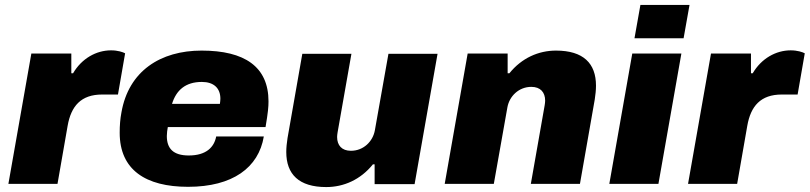

<svg xmlns="http://www.w3.org/2000/svg" viewBox="-20 -745 3281 778"><path d="M14 0H213L254 -235C268 -315 308 -362 394 -362H458L487 -529C478 -534 457 -541 430 -541C370 -541 311 -508 276 -448H269V-528H107Z M742 12C923 12 1028 -66 1049 -192H856C848 -149 816 -115 745 -115C682 -115 656 -143 656 -194C656 -205 658 -220 660 -230H1056C1066 -289 1068 -312 1068 -334C1068 -475 971 -540 797 -540C630 -540 501 -457 472 -289C467 -263 465 -236 465 -207C465 -57 570 12 742 12ZM677 -324C694 -379 731 -413 798 -413C846 -413 873 -388 873 -345C873 -339 872 -331 871 -324Z M1302 13C1373 13 1441 -17 1491 -79H1498V1H1660L1753 -527H1554L1499 -217C1491 -172 1453 -134 1402 -134C1365 -134 1346 -156 1346 -190C1346 -196 1347 -202 1348 -209L1404 -527H1205L1145 -185C1142 -165 1140 -147 1140 -129C1140 -39 1191 13 1302 13Z M1782 0H1981L2036 -310C2044 -355 2082 -393 2133 -393C2170 -393 2189 -371 2189 -337C2189 -331 2188 -325 2187 -318L2131 0H2330L2390 -342C2393 -362 2395 -380 2395 -398C2395 -488 2344 -540 2233 -540C2162 -540 2094 -510 2044 -448H2037V-528H1875Z M2551 -590H2750L2774 -725H2575ZM2449 0H2648L2741 -528H2542Z M2768 0H2967L3008 -235C3022 -315 3062 -362 3148 -362H3212L3241 -529C3232 -534 3211 -541 3184 -541C3124 -541 3065 -508 3030 -448H3023V-528H2861Z"/></svg>

Font: Archivo Black
Style: Italic
Weight: 900
Italic angle: -10°
Designer: Hector Gatti
Foundry: Omnibus-Type
Version: Version 2.001